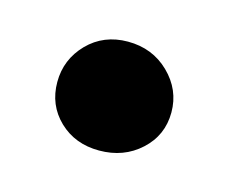

<svg xmlns="http://www.w3.org/2000/svg" viewBox="-39 -174 274 230"><g transform="rotate(15 98.5 -58.5)"><path d="M27.5 -57.5Q27.5 -85.5 47.2 -105.8Q67 -126 97 -126Q127.5 -126 148.2 -105.8Q169 -85.5 169 -57.5Q169 -29 148.2 -10Q127.5 9 97 9Q67 9 47.2 -10Q27.5 -29 27.5 -57.5Z"/></g></svg>

Font: Betinya Sans Medium
Style: Regular
Weight: 500
Designer: Jonathan Pinhorn
Version: Version 2.001;December 9, 2019;FontCreator 12.0.0.2547 64-bi